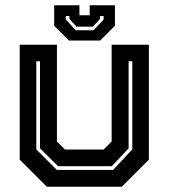

<svg xmlns="http://www.w3.org/2000/svg" viewBox="-20 -710 641 730"><path d="M158 0 55 -103V-540H196.5V-172L227 -141.5H374L404.5 -172V-540H546V-103L443 0ZM196 -64H410L483 -142V-477H469V-146L405 -78H201L132 -146V-477H118V-142ZM242 -556 186 -612V-690H282V-652H321V-690H417V-612L361 -556ZM268 -595H336L374 -636V-649H360V-638L333 -608.5H271L244 -638V-649H230V-636Z"/></svg>

Font: Tourney
Style: Bold
Weight: 700
Designer: Tyler Finck
Foundry: Etcetera Type Co
Version: Version 1.015